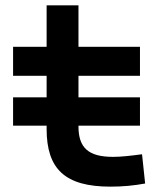

<svg xmlns="http://www.w3.org/2000/svg" viewBox="-20 -694 626 724"><path d="M29.3 -220.2H155.8V-207.5C155.8 -55.7 226.1 9.8 396.5 9.8C443.8 9.8 483.4 5.9 527.3 -2L515.6 -112.3C470.7 -106.4 437 -102.5 406.2 -102.5C313.5 -102.5 275.9 -136.7 275.9 -217.3V-220.2H507.8V-327.1H275.9V-408.2H507.8V-517.6H275.9V-673.8H155.8V-517.6H29.3V-408.2H155.8V-327.1H29.3Z"/></svg>

Font: Cascadia Mono SemiBold
Style: Regular
Weight: 600
Monospace: yes
Designer: Aaron Bell
Foundry: Saja Typeworks
Version: Version 2404.023